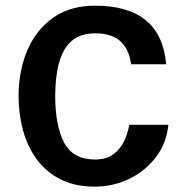

<svg xmlns="http://www.w3.org/2000/svg" viewBox="-20 -660 673 691"><path d="M322.3 11.7Q249 11.7 196.8 -15.1Q144.5 -42 111.3 -87.9Q78.1 -133.8 62.5 -192.4Q46.9 -251 46.9 -314.5Q46.9 -403.3 77.6 -477.1Q108.4 -550.8 169.9 -595.2Q231.4 -639.6 322.3 -639.6Q559.6 -639.6 578.1 -428.7H452.1Q444.3 -483.4 413.1 -511.7Q381.8 -540 322.3 -540Q268.6 -540 237.3 -512.2Q206.1 -484.4 192.4 -433.6Q178.7 -382.8 178.7 -314.5Q178.7 -209 210.4 -147.5Q242.2 -85.9 322.3 -85.9Q361.3 -85.9 386.2 -103.5Q411.1 -121.1 425.3 -149.4Q439.5 -177.7 445.3 -210.9H585.9Q579.1 -142.6 539.6 -92.3Q500 -42 442.4 -15.1Q384.8 11.7 322.3 11.7Z"/></svg>

Font: Padauk Book
Style: Bold
Weight: 700
Designer: Debbi Hosken, Becca Hirsbrunner Spalinger
Foundry: SIL International
Version: Version 5.000